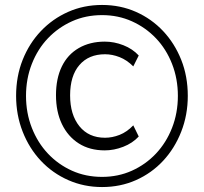

<svg xmlns="http://www.w3.org/2000/svg" viewBox="-20 -747 823 775"><path d="M392 8Q319 8 255.5 -20Q192 -48 145 -98Q98 -148 71.5 -215.5Q45 -283 45 -360Q45 -439 71.5 -505.5Q98 -572 145 -621.5Q192 -671 255 -699Q318 -727 392 -727Q466 -727 529 -699Q592 -671 638.5 -621.5Q685 -572 711.5 -505.5Q738 -439 738 -360Q738 -283 711.5 -215.5Q685 -148 638.5 -98Q592 -48 529 -20Q466 8 392 8ZM403 -140Q342 -140 298 -168Q254 -196 230 -246Q206 -296 206 -363Q206 -430 229.5 -478.5Q253 -527 298 -553Q343 -579 403 -579Q441 -579 478 -564.5Q515 -550 540 -523L518 -479Q492 -505 462.5 -516.5Q433 -528 404 -528Q338 -528 300.5 -484.5Q263 -441 263 -362Q263 -284 300.5 -237.5Q338 -191 404 -191Q433 -191 462.5 -202.5Q492 -214 518 -241L540 -196Q515 -169 477.5 -154.5Q440 -140 403 -140ZM392 -33Q457 -33 512.5 -58Q568 -83 609.5 -127Q651 -171 674.5 -231Q698 -291 698 -360Q698 -429 674.5 -489Q651 -549 609.5 -592.5Q568 -636 512.5 -661Q457 -686 392 -686Q326 -686 270.5 -661Q215 -636 173.5 -592.5Q132 -549 108.5 -489Q85 -429 85 -360Q85 -291 108.5 -231Q132 -171 173.5 -127Q215 -83 270.5 -58Q326 -33 392 -33Z"/></svg>

Font: Nunitoga
Style: Light
Weight: 300
Designer: Vernon Adams
Foundry: Vernon Adams
Version: Version 1.0